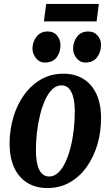

<svg xmlns="http://www.w3.org/2000/svg" viewBox="-20 -940 561 973"><path d="M301.5 -566.5Q359.5 -566.5 402.2 -540.2Q445 -514 468.5 -464Q492 -414 492 -343Q492.5 -272.5 473.8 -208.5Q455 -144.5 419.5 -94.5Q384 -44.5 333.8 -15.8Q283.5 13 220 13Q162 13 119 -13.2Q76 -39.5 52.5 -89.5Q29 -139.5 28.5 -211Q28.5 -281.5 47.5 -345.5Q66.5 -409.5 102.2 -459.2Q138 -509 188.2 -537.8Q238.5 -566.5 301.5 -566.5ZM292 -507.5Q266 -507.5 245.2 -487.8Q224.5 -468 209 -434Q193.5 -400 183 -357.5Q172.5 -315 167.2 -269.2Q162 -223.5 162 -180Q162 -138.5 169 -108.2Q176 -78 191 -61.8Q206 -45.5 229 -45.5Q255 -45.5 276 -65.8Q297 -86 312.5 -120Q328 -154 338.5 -196.8Q349 -239.5 354 -285Q359 -330.5 359 -373.5Q359 -414 352 -444Q345 -474 330.2 -490.8Q315.5 -507.5 292 -507.5ZM206.5 -623Q180.5 -623 162.5 -645Q144.5 -667 144.5 -695Q145.5 -730.5 166.2 -755.5Q187 -780.5 221.5 -780.5Q253 -780.5 269.8 -759.2Q286.5 -738 286.5 -711.5Q286.5 -675 266.8 -649Q247 -623 206.5 -623ZM412 -623Q386 -623 368 -645Q350 -667 350.5 -695Q351.5 -730.5 371.5 -755.5Q391.5 -780.5 427 -780.5Q457.5 -780.5 475 -759.2Q492.5 -738 492 -711.5Q491.5 -675 471.5 -649Q451.5 -623 412 -623ZM214 -920H481L469.5 -831.5H202.5Z"/></svg>

Font: Merriweather 24pt SemiCondensed
Style: Bold Italic
Weight: 700
Width: 4
Italic angle: -7.8°
Designer: Eben Sorkin
Foundry: Eben Sorkin
Version: Version 2.101